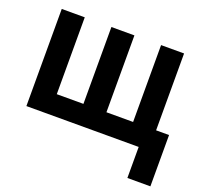

<svg xmlns="http://www.w3.org/2000/svg" viewBox="-119 -660 1025 965"><g transform="rotate(20 393.5 -177.0)"><path d="M53.7 -519.5H176.8V-108.4H319.3V-519.5H442.4V-108.4H585V-519.5H708V-108.4H777.3V166H654.3V0H53.7Z"/></g></svg>

Font: DINish
Style: Bold
Weight: 700
Designer: Bert Driehuis
Foundry: Playbeing
Version: Version 3.008; git-95204e4c-release